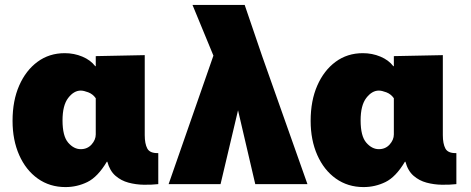

<svg xmlns="http://www.w3.org/2000/svg" viewBox="-20 -748 1914 780"><path d="M246 12Q182 12 133.5 -22.5Q85 -57 58 -118Q31 -179 31 -257Q31 -339 58 -400.5Q85 -462 132.5 -497Q180 -532 243 -532Q281 -532 314.5 -518Q348 -504 367 -479H369V-520L568 -524V-199Q568 -164 578.5 -144.5Q589 -125 623 -126V0Q596 3 564 2.5Q532 2 502 -6Q472 -14 449 -34Q426 -54 416 -91H414Q377 -29 335 -8.5Q293 12 246 12ZM308 -142Q335 -142 352 -161Q369 -180 369 -202V-349Q357 -366 338.5 -373Q320 -380 308 -380Q280 -380 257 -350Q234 -320 234 -259Q234 -195 257 -168.5Q280 -142 308 -142Z M1017 0 947 -300 876 0H665L847 -522L762 -728H974L1045 -520L1229 0Z M1457 12Q1393 12 1344.5 -22.5Q1296 -57 1269 -118Q1242 -179 1242 -257Q1242 -339 1269 -400.5Q1296 -462 1343.5 -497Q1391 -532 1454 -532Q1492 -532 1525.5 -518Q1559 -504 1578 -479H1580V-520L1779 -524V-199Q1779 -164 1789.5 -144.5Q1800 -125 1834 -126V0Q1807 3 1775 2.5Q1743 2 1713 -6Q1683 -14 1660 -34Q1637 -54 1627 -91H1625Q1588 -29 1546 -8.5Q1504 12 1457 12ZM1519 -142Q1546 -142 1563 -161Q1580 -180 1580 -202V-349Q1568 -366 1549.5 -373Q1531 -380 1519 -380Q1491 -380 1468 -350Q1445 -320 1445 -259Q1445 -195 1468 -168.5Q1491 -142 1519 -142Z"/></svg>

Font: Murecho Black
Style: Regular
Weight: 900
Designer: Neil Summerour
Foundry: Positype
Version: Version 1.010; ttfautohint (v1.8.3)